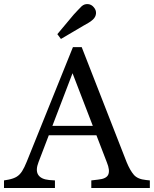

<svg xmlns="http://www.w3.org/2000/svg" viewBox="-22 -941 770 961"><path d="M-2 0V-38L21 -42Q46 -47 61.5 -56.5Q77 -66 88.5 -84Q100 -102 112 -132L343 -705H387L612 -129Q629 -88 648 -66Q667 -44 709 -40L728 -38V0H435V-38L469 -42Q511 -46 520 -67.5Q529 -89 513 -128L327 -611H355L171 -130Q155 -89 169 -66.5Q183 -44 224 -40L253 -38V0ZM205 -264V-311H507V-264ZM283 -746 265 -770 347 -868Q358 -880 367.5 -890Q377 -900 387 -910Q401 -922 418.5 -920.5Q436 -919 448 -904Q460 -890 458.5 -873Q457 -856 443 -843Q432 -833 420.5 -826.5Q409 -820 395 -812Z"/></svg>

Font: Hedvig Letters Serif
Style: Regular
Weight: 400
Designer: Alexander Örn & Tor Weibull
Foundry: Kanon Foundry
Version: Version 1.000